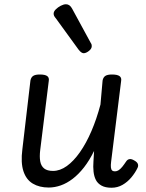

<svg xmlns="http://www.w3.org/2000/svg" viewBox="-20 -865 686 902"><path d="M209 16Q165 16 134 -2.5Q103 -21 90 -61Q77 -101 85 -163L123 -487Q126 -502 136 -508.5Q146 -515 167 -515Q192 -515 202 -507.5Q212 -500 209 -484L169 -161Q165 -129 169 -107Q173 -85 187.5 -73.5Q202 -62 229 -62Q262 -62 294 -85Q326 -108 355.5 -150Q385 -192 409.5 -249Q434 -306 452 -374L462 -487Q465 -502 475 -508.5Q485 -515 506 -515Q531 -515 541.5 -507.5Q552 -500 549 -484L502 -105Q500 -89 501 -79Q502 -69 506.5 -64.5Q511 -60 520 -60Q529 -60 537.5 -65.5Q546 -71 554.5 -81.5Q563 -92 573 -107Q579 -116 588.5 -117.5Q598 -119 611 -111Q624 -104 627.5 -95Q631 -86 626 -76Q615 -53 597 -31.5Q579 -10 555.5 3.5Q532 17 504 17Q475 17 457 7Q439 -3 430.5 -19.5Q422 -36 419.5 -58.5Q417 -81 419 -106L422 -156Q400 -111 374.5 -78.5Q349 -46 321.5 -25Q294 -4 265.5 6Q237 16 209 16ZM373 -615Q368 -615 362 -619Q356 -623 349 -632L243 -778Q237 -785 234.5 -790Q232 -795 232 -801Q232 -811 242 -821Q252 -831 265.5 -838Q279 -845 290 -845Q308 -845 319 -824L406 -664Q410 -658 410.5 -654.5Q411 -651 411 -648Q411 -636 397.5 -625.5Q384 -615 373 -615Z"/></svg>

Font: Playwrite GB S
Style: Italic
Weight: 400
Italic angle: -7°
Designer: Veronika Burian, José Scaglione
Foundry: TypeTogether
Version: Version 1.000